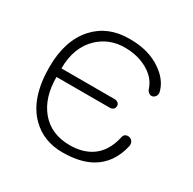

<svg xmlns="http://www.w3.org/2000/svg" viewBox="-158 -866 1053 1046"><g transform="rotate(30 369.0 -342.5)"><path d="M374 -702.1H366.2Q233.4 -702.1 152.3 -613.3Q66.4 -518.6 66.4 -351.6Q66.4 -156.2 163.1 -60.5Q240.2 16.6 359.4 16.6Q467.8 16.6 538.1 -22.5Q631.8 -75.2 659.2 -195.3Q662.1 -212.9 654.3 -224.6Q646.5 -235.4 633.8 -238.3Q621.1 -241.2 610.4 -235.4Q598.6 -228.5 596.7 -212.9Q575.2 -116.2 507.8 -72.3Q453.1 -37.1 375 -37.1Q257.8 -37.1 191.4 -116.2Q127 -193.4 127 -323.2H462.9Q476.6 -323.2 485.4 -332Q492.2 -339.8 492.2 -350.6Q492.2 -361.3 484.4 -369.1Q475.6 -377 460.9 -377H127Q127 -509.8 206.1 -585Q274.4 -648.4 370.1 -648.4Q452.1 -648.4 513.7 -613.3Q574.2 -579.1 593.8 -522.5Q598.6 -504.9 611.3 -497.1Q621.1 -490.2 632.8 -493.2Q643.6 -496.1 650.4 -506.8Q657.2 -517.6 655.3 -531.2Q639.6 -597.7 573.2 -644.5Q493.2 -702.1 374 -702.1Z"/></g></svg>

Font: Gulim
Style: Regular
Weight: 400
Version: Version 2.21